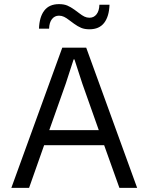

<svg xmlns="http://www.w3.org/2000/svg" viewBox="-20 -911 717 931"><path d="M645 0H559L485 -207H194L121 0H35L282 -680H398ZM459 -280 379 -506 341 -623H337L299 -506L219 -280ZM339 -796 316 -813Q302 -824 290.5 -829.5Q279 -835 266 -835Q245 -835 232 -818.5Q219 -802 218 -772H169Q171 -829 195 -860Q219 -891 266 -891Q290 -891 306.5 -884Q323 -877 341 -864L364 -847Q378 -836 389.5 -830.5Q401 -825 414 -825Q435 -825 448 -841.5Q461 -858 462 -888H511Q509 -831 485 -800Q461 -769 414 -769Q390 -769 373.5 -776Q357 -783 339 -796Z"/></svg>

Font: TASA Orbiter VF Text
Style: Regular
Weight: 400
Designer: Weizhong Zhang
Foundry: 本地遙控
Version: Version 1.001;Glyphs 3.2 (3192)